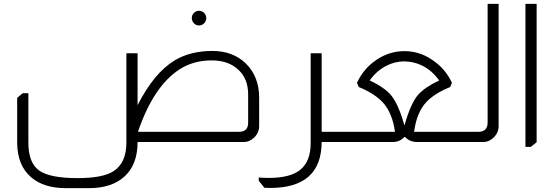

<svg xmlns="http://www.w3.org/2000/svg" viewBox="-20 -736 2870 995"><path d="M1011 -680Q1027 -680 1038 -669Q1049 -658 1049 -642Q1049 -627 1038 -615.5Q1027 -604 1011 -604Q996 -604 985 -615.5Q974 -627 974 -642Q974 -658 985 -669Q996 -680 1011 -680ZM693 -191Q778 -358 885 -423Q967 -472 1081 -472Q1186 -472 1253 -408Q1323 -340 1323 -230V-83Q1323 -49 1298 -24Q1274 0 1242 0H693Q693 115 627 177Q561 239 441 239H321Q208 239 143 184Q69 122 69 2V-229L98 -253H127V3Q127 107 182 147Q237 187 381 187Q512 187 567 152Q635 109 635 3V-460H693ZM1266 -249Q1265 -327 1218 -372Q1166 -423 1077 -423Q983 -423 911 -377Q775 -289 695 -53H1219Q1266 -53 1266 -100Z M1647 -460V-53H1698V0H1647Q1646 238 1380 238Q1362 238 1350 237L1321 201V184Q1348 186 1373 186Q1484 186 1536 144Q1590 100 1590 6V-460Z M1830 -307Q1869 -392 1952 -439Q2011 -471 2076 -471Q2151 -471 2215 -429Q2287 -383 2322 -307L2313 -285Q2234 -253 2191 -209Q2139 -154 2126 -53H2332V0H2142Q2104 0 2079 -26H2076Q2051 0 2015 0H1691V-53H2027Q2013 -151 1965 -204Q1921 -252 1839 -285ZM2256 -319Q2219 -371 2166 -397Q2124 -417 2076 -418Q2027 -418 1982 -395Q1931 -369 1896 -319Q1963 -288 1998 -252Q2041 -209 2075 -89H2077Q2109 -202 2147 -245Q2183 -285 2256 -319Z M2564 -716V-83Q2564 -49 2539 -24Q2515 0 2483 0H2325V-53H2460Q2482 -53 2494 -64Q2507 -77 2507 -100V-716Z M2761 -716V1L2731 25H2703V-716Z"/></svg>

Font: Almarai Light
Style: Regular
Weight: 300
Designer: Boutros International 2019
Foundry: Created by Boutros International 2019
Version: Version 1.10